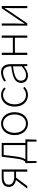

<svg xmlns="http://www.w3.org/2000/svg" viewBox="1427 -1959 704 3598"><g transform="rotate(-90 1779.0 -160.0)"><path d="M361 0H402V-480H255C150 -480 75 -445 75 -348C75 -267 131 -226 205 -214L43 0H91L249 -211H361ZM266 -246C175 -246 117 -280 117 -348C117 -416 175 -444 266 -444H361V-246Z M650 -248 673 -443H859V-36H591C613 -63 636 -119 650 -248ZM560 0H925V172H961L966 -13V-36H900V-480H641L613 -253C593 -86 568 -52 539 -36H520V-13L525 172H560Z M1261 12C1376 12 1476 -80 1476 -239C1476 -399 1376 -492 1261 -492C1146 -492 1046 -399 1046 -239C1046 -80 1146 12 1261 12ZM1261 -25C1163 -25 1089 -111 1089 -239C1089 -367 1163 -455 1261 -455C1359 -455 1433 -367 1433 -239C1433 -111 1359 -25 1261 -25Z M1797 12C1858 12 1910 -13 1950 -52L1929 -78C1896 -48 1851 -25 1799 -25C1693 -25 1623 -111 1623 -239C1623 -367 1700 -455 1799 -455C1849 -455 1887 -435 1916 -406L1939 -432C1906 -464 1864 -492 1798 -492C1682 -492 1580 -399 1580 -239C1580 -80 1674 12 1797 12Z M2163 12C2226 12 2285 -23 2334 -63H2336L2341 0H2376V-308C2376 -409 2338 -492 2225 -492C2147 -492 2081 -455 2048 -430L2067 -400C2099 -423 2155 -455 2221 -455C2316 -455 2336 -375 2335 -300C2121 -276 2024 -226 2024 -119C2024 -28 2088 12 2163 12ZM2170 -24C2114 -24 2066 -51 2066 -121C2066 -199 2134 -244 2335 -268V-102C2274 -51 2225 -24 2170 -24Z M2549 0H2590V-233H2871V0H2912V-480H2871V-271H2590V-480H2549Z M3098 0H3140L3357 -320C3377 -350 3406 -394 3425 -425H3429C3427 -360 3425 -296 3425 -243V0H3465V-480H3423L3206 -160C3186 -130 3157 -85 3137 -54H3133C3136 -119 3138 -183 3138 -236V-480H3098Z"/></g></svg>

Font: Source Sans Pro Light
Style: Regular
Weight: 300
Designer: Paul D. Hunt
Foundry: Adobe Systems Incorporated
Version: Version 3.006;hotconv 1.0.111;makeotfexe 2.5.65597